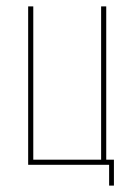

<svg xmlns="http://www.w3.org/2000/svg" viewBox="-20 -515 421 600"><path d="M321 65V0H68V-495H84V-16H296V-495H312V-16H336V65Z"/></svg>

Font: Alumni Sans Pinstripe
Style: Regular
Weight: 400
Designer: Robert E. Leuschke
Foundry: Robert E. Leuschke
Version: Version 1.010; ttfautohint (v1.8.4.7-5d5b)